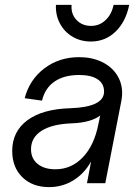

<svg xmlns="http://www.w3.org/2000/svg" viewBox="-20 -750 575 786"><path d="M30 -132Q30 -212 92.5 -258Q155 -304 269 -307Q406 -312 406 -375Q406 -408 379.5 -425.5Q353 -443 304 -443Q242 -443 203 -416Q164 -389 152 -338L81 -348Q101 -424 161.5 -470Q222 -516 304 -516Q356 -516 396 -497Q436 -478 458 -444.5Q480 -411 480 -369Q480 -355 477 -338L411 0H336L353 -89Q325 -39 280 -11.5Q235 16 181 16Q113 16 71.5 -24.5Q30 -65 30 -132ZM207 -57Q272 -57 319 -106Q366 -155 383 -243L390 -277Q352 -248 273 -245Q193 -242 150 -214.5Q107 -187 107 -139Q107 -101 134 -79Q161 -57 207 -57ZM353 -644Q387 -644 412 -667.5Q437 -691 445 -730H509Q495 -661 453 -620.5Q411 -580 352 -580Q310 -580 276.5 -600Q243 -620 225 -654.5Q207 -689 209 -730H273Q270 -693 293 -668.5Q316 -644 353 -644Z"/></svg>

Font: MedMera Sans
Style: Italic
Weight: 400
Italic angle: -11°
Designer: Kasper Nordkvist
Foundry: UNCUT.wtf
Version: Version 1.300